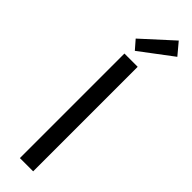

<svg xmlns="http://www.w3.org/2000/svg" viewBox="-327 -960 952 952"><g transform="rotate(45 148.5 -484.5)"><path d="M100 0H193V-733H100ZM127 -779 297 -907 245 -969 87 -825Z"/></g></svg>

Font: Noto Sans CJK JP Regular
Style: Regular
Weight: 400
Designer: Ryoko NISHIZUKA (kana & ideographs); Paul D. Hunt (Latin, Greek & Cyrillic); Wenlong ZHANG (bopomofo); Sandoll Communica
Foundry: Adobe Systems Incorporated
Version: Version 1.001;PS 1.001;hotconv 1.0.78;makeotf.lib2.5.61930